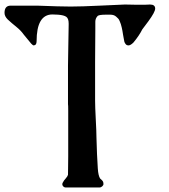

<svg xmlns="http://www.w3.org/2000/svg" viewBox="-23 -675 746 850"><path d="M-3 -618Q-3 -650 24 -650H142Q244 -646 290 -646Q337 -646 418.5 -650Q500 -654 530 -655Q548 -654 580 -654H618Q623 -654 630.5 -654.5Q638 -655 641 -655Q664 -655 664 -637Q664 -622 634 -581Q622 -564 607 -545Q593 -517 568 -487Q555 -474 546 -474Q538 -474 533.5 -479.5Q529 -485 527.5 -490.5Q526 -496 524 -509Q523 -512 521.5 -523Q520 -534 519 -538.5Q518 -543 516 -553Q514 -563 512 -568Q510 -573 507 -581Q504 -589 500 -593Q496 -597 491 -601.5Q486 -606 479.5 -608Q473 -610 466 -610H444Q418 -610 410 -605Q399 -594 399 -579V-545Q399 -524 398.5 -474Q398 -424 398 -399V-229Q398 -203 401 -146.5Q404 -90 404 -67Q406 12 410 71Q412 102 420 115Q422 117 426.5 121Q431 125 433 129Q435 133 435 140Q435 145 429.5 150Q424 155 417 155H268Q261 155 256 149Q251 143 254 135Q260 123 268 115Q276 106 278 99Q278 90 278.5 61.5Q279 33 279 17V-185Q279 -211 278 -214V-384Q278 -415 279.5 -477Q281 -539 281 -565V-571Q281 -593 270.5 -600.5Q260 -608 234 -610Q224 -611 209 -611Q139 -611 139 -492Q139 -474 125 -474Q123 -474 115 -482Q86 -517 82 -522Q70 -539 53 -553Q45 -559 29.5 -572.5Q14 -586 11 -589Q-3 -603 -3 -618Z"/></svg>

Font: Fedorovsk Unicode
Style: Medium
Weight: 500
Designer: Aleksandr Andreev and Nikita Simmons
Version: Version 3.2